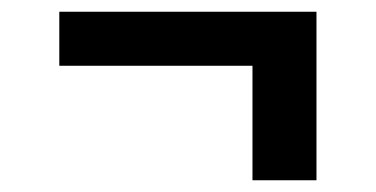

<svg xmlns="http://www.w3.org/2000/svg" viewBox="-20 -406 640 327"><path d="M410 -99V-294H81V-386H519V-99Z"/></svg>

Font: Iosevka Extended
Style: Bold
Weight: 700
Width: 7
Monospace: yes
Designer: Belleve Invis
Foundry: Belleve Invis
Version: Version 32.5.0; ttfautohint (v1.8.4)